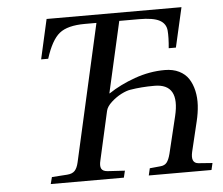

<svg xmlns="http://www.w3.org/2000/svg" viewBox="-50 -749 936 806"><g transform="rotate(-5 418.0 -346.0)"><path d="M131.8 0 139.2 -28.8 204.1 -33.2Q225.6 -34.7 236.1 -45.9Q246.6 -57.1 252 -81.1L381.8 -657.2H333Q259.8 -657.2 225.6 -629.6Q191.4 -602.1 167 -524.9H137.2L174.8 -691.9H743.2L705.1 -524.9H674.8Q679.2 -569.8 676.8 -599.1Q674.3 -628.4 647.7 -642.8Q621.1 -657.2 561 -657.2H478L410.2 -357.9H412.1Q460 -390.1 522.9 -412.6Q585.9 -435.1 649.9 -435.1Q684.6 -435.1 710.2 -422.4Q735.8 -409.7 750 -387.9Q764.2 -366.2 770.8 -336.9Q777.3 -307.6 775.4 -275.4Q773.4 -243.2 765.1 -209L734.9 -83Q724.1 -36.1 756.8 -33.2L815.9 -28.8L809.1 0H544.9L551.8 -29.8L597.2 -34.2Q614.7 -35.6 623.8 -46.9Q632.8 -58.1 639.2 -83L676.8 -238.8Q709 -373 601.1 -373Q545.9 -373 499 -365.2Q482.9 -362.8 460.7 -351.6Q438.5 -340.3 418.2 -321.8Q397.9 -303.2 394 -285.2L348.1 -81.1Q342.3 -58.1 348.1 -46.4Q354 -34.7 374 -33.2L446.8 -28.8L439.9 0Z"/></g></svg>

Font: Linguistics Pro
Style: Italic
Weight: 400
Italic angle: -12°
Designer: Stefan Peev, Context Ltd
Foundry: Stefan Peev, Context Ltd
Version: Version 001.000